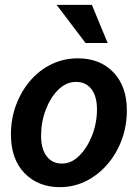

<svg xmlns="http://www.w3.org/2000/svg" viewBox="-20 -760 567 790"><path d="M226 10Q137 10 81 -47.5Q25 -105 25 -207Q25 -271 46 -327.5Q67 -384 104 -427.5Q141 -471 191.5 -495.5Q242 -520 300 -520Q392 -520 447 -462Q502 -404 502 -306Q502 -242 481 -185Q460 -128 422 -84Q384 -40 334 -15Q284 10 226 10ZM235 -87Q274 -87 306.5 -119.5Q339 -152 359 -203Q379 -254 379 -310Q379 -364 356 -393.5Q333 -423 293 -423Q253 -423 220.5 -391.5Q188 -360 168.5 -309Q149 -258 149 -202Q149 -147 172 -117Q195 -87 235 -87ZM332 -583 213 -740H358L423 -583Z"/></svg>

Font: Instrument Sans SemiCondensed SemiBold Italic
Style: Regular
Weight: 600
Width: 4
Italic angle: -13°
Designer: Rodrigo Fuenzalida
Foundry: fragTYPE
Version: Version 1.000; ttfautohint (v1.8.4.7-5d5b);gftools[0.9.28]